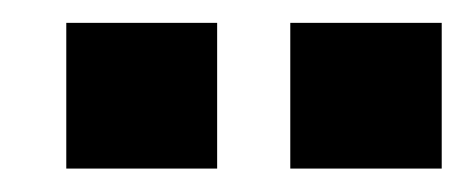

<svg xmlns="http://www.w3.org/2000/svg" viewBox="-20 -717 406 168"><path d="M234 -697H366.5V-569.5H234ZM38 -697H170V-569.5H38Z"/></svg>

Font: HK Grotesk
Style: Bold
Weight: 700
Designer: Alfredo Marco Pradil
Foundry: Hanken Design Co.
Version: Version 3.001